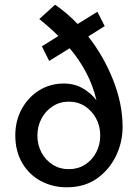

<svg xmlns="http://www.w3.org/2000/svg" viewBox="-20 -786 585 816"><path d="M264 10Q203 10 153 -17Q103 -44 74 -94Q45 -144 45 -211Q45 -273 72.5 -323Q100 -373 146.5 -402Q193 -431 251 -431Q296 -431 331 -411Q366 -391 390 -360Q375 -423 346 -478Q317 -533 276 -581L189 -527L158 -589L228 -633Q192 -669 147 -705L214 -766Q264 -732 310 -684L394 -736L425 -675L355 -631Q421 -547 461 -445.5Q501 -344 501 -247Q501 -181 472.5 -122.5Q444 -64 391.5 -27Q339 10 264 10ZM272 -67Q311 -67 341 -86Q371 -105 388.5 -137.5Q406 -170 406 -210Q406 -250 388.5 -282.5Q371 -315 341 -334.5Q311 -354 272 -354Q234 -354 203.5 -334Q173 -314 156 -281.5Q139 -249 139 -210Q139 -170 156.5 -137.5Q174 -105 204 -86Q234 -67 272 -67Z"/></svg>

Font: Synthetic
Style: Regular
Weight: 400
Designer: Santiago Orozco
Foundry: Typemade
Version: Version 2.000; ttfautohint (v1.8.4.7-5d5b)